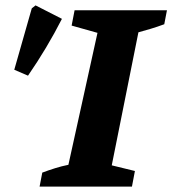

<svg xmlns="http://www.w3.org/2000/svg" viewBox="-20 -693 640 713"><path d="M127 0 137 -52Q161 -61 185 -68.5Q209 -76 234 -81L342 -571L246 -598L257 -655H600L590 -603Q563 -593 539.5 -586Q516 -579 494 -573L395 -79L481 -58L470 0ZM84 -412 33 -434 98 -662 112 -673 210 -623Q155 -515 84 -412Z"/></svg>

Font: Piazzolla
Style: Bold Italic
Weight: 700
Italic angle: -11.3°
Designer: Juan Pablo del Peral
Foundry: Huerta Tipografica
Version: Version 1.330